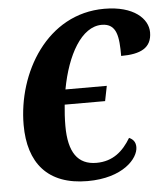

<svg xmlns="http://www.w3.org/2000/svg" viewBox="-52 -771 723 828"><g transform="rotate(-5 309.0 -357.0)"><path d="M294 10C448 10 516 -69 516 -118C516 -141 504 -153 488 -160C455 -105 411 -65 339 -65C258 -65 219 -121 219 -235C219 -266 221 -297 224 -327H399L412 -392H233C260 -539 325 -656 413 -656C479 -656 485 -597 485 -515C569 -515 618 -538 618 -606C618 -664 558 -724 430 -724C181 -724 40 -480 40 -255C40 -91 121 10 294 10Z"/></g></svg>

Font: Noto Serif ExtraCondensed Black
Style: Italic
Weight: 900
Width: 2
Italic angle: -12°
Designer: Monotype Design Team
Foundry: Monotype Imaging Inc.
Version: Version 2.014